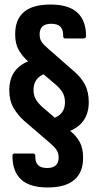

<svg xmlns="http://www.w3.org/2000/svg" viewBox="-20 -710 434 848"><path d="M191 118Q111 118 73 82.5Q35 47 35 -21Q35 -32 45 -32H126Q136 -32 136 -21Q135 5 147.5 18.5Q160 32 188 32Q239 32 239 -14Q239 -34 229.5 -48Q220 -62 200 -79L87 -176Q58 -202 39.5 -234Q21 -266 21 -312Q21 -404 104 -439Q78 -462 62.5 -489.5Q47 -517 47 -559Q47 -690 203 -690Q283 -690 321.5 -654.5Q360 -619 360 -551Q360 -540 349 -540H269Q259 -540 259 -551Q260 -577 247.5 -591Q235 -605 206 -605Q155 -605 155 -558Q155 -537 165 -523.5Q175 -510 195 -493L307 -395Q337 -370 354.5 -337.5Q372 -305 372 -259Q372 -167 290 -132Q317 -110 332 -83Q347 -56 347 -13Q347 52 307.5 85Q268 118 191 118ZM184 -223 222 -190Q267 -209 267 -258Q267 -287 253 -307Q239 -327 211 -349L172 -382Q128 -362 128 -313Q128 -285 142 -265Q156 -245 184 -223Z"/></svg>

Font: Sofia Sans Condensed
Style: Bold
Weight: 700
Designer: Botio Nikoltchev, Ani Petrova
Foundry: lettersoup
Version: Version 4.101; ttfautohint (v1.8.4.7-5d5b)